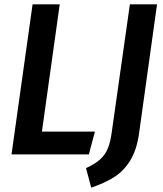

<svg xmlns="http://www.w3.org/2000/svg" viewBox="-20 -711 750 884"><path d="M173 -105H417L389 0H33L130 -691H255ZM620 -95Q609 -19 579 29Q549 77 505.5 104.5Q462 132 400 153L376 63Q418 44 441.5 22.5Q465 1 477 -29Q489 -59 495 -106L578 -691H703Z"/></svg>

Font: Fira Sans Condensed Medium
Style: Italic
Weight: 500
Width: 3
Italic angle: -8°
Designer: bBox Type GmbH & Carrois Corporate GbR & Edenspiekermann AG
Foundry: bBox Type GmbH & Carrois Corporate GbR & Edenspiekermann AG
Version: Version 4.301